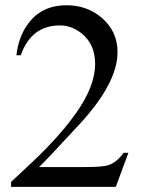

<svg xmlns="http://www.w3.org/2000/svg" viewBox="-20 -724 560 744"><path d="M22.9 0V-19Q69.3 -62 102.8 -93.8Q136.2 -125.5 156.2 -146Q228 -219.2 274.9 -286.1Q348.6 -390.6 348.6 -475.6Q348.6 -553.2 295.9 -594.7Q257.3 -625.5 212.4 -625.5Q101.1 -625.5 60.5 -509.8H43.5Q51.8 -581.1 87.4 -629.9Q139.6 -703.6 238.3 -703.6Q316.4 -703.6 373.5 -655.8Q435.5 -602.5 435.5 -522.5Q435.5 -402.3 288.6 -243.2Q222.2 -171.4 182.9 -129.6Q143.6 -87.9 131.3 -76.7H311.5Q343.8 -76.7 364.7 -78.4Q385.7 -80.1 395 -82.5Q430.2 -91.8 459 -131.8H477.5L428.7 0Z"/></svg>

Font: Nuosu SIL
Style: Regular
Weight: 400
Designer: Peter Constable, Alex Kotlar, Peter Martin
Foundry: SIL International
Version: Version 2.300